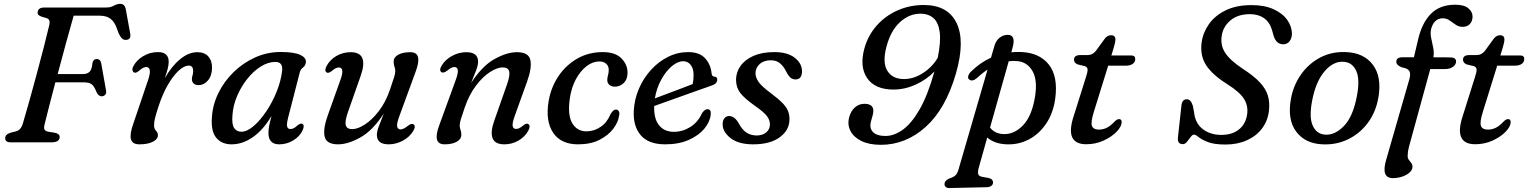

<svg xmlns="http://www.w3.org/2000/svg" viewBox="-20 -739 7935 997"><path d="M175.5 -675Q177 -700 210.5 -700H530Q555 -700 571.2 -709.5Q587.5 -719 604.5 -719Q627.5 -719 633 -692L656 -565Q662 -534.5 636.5 -532Q622.5 -530.5 613.5 -539.2Q604.5 -548 595.5 -567.5L586.5 -592Q575.5 -624 554.8 -640.8Q534 -657.5 498 -657.5H362.5Q345.5 -598 323.2 -517Q301 -436 279.5 -354.5H412Q432.5 -354.5 444.8 -366Q457 -377.5 460 -411.5Q464.5 -432.5 481 -432.5Q502.5 -432.5 506 -408L530.5 -270Q533.5 -254.5 526.2 -246.8Q519 -239 508.5 -239Q491 -238.5 480.5 -262Q470 -290 456.8 -300.8Q443.5 -311.5 415 -311.5H267.5Q250 -244.5 235.2 -187.2Q220.5 -130 212 -95Q207 -77 210.5 -67.5Q214 -58 234 -54.5L260.5 -50.5Q290 -45.5 290 -27.5Q290 -15.5 280.2 -7.8Q270.5 0 248.5 0H35Q6 0 7 -23.5Q8 -43 40.5 -51.5L61.5 -56.5Q88.5 -63 98.5 -97Q114.5 -150 133.8 -219.8Q153 -289.5 172.8 -362.5Q192.5 -435.5 209 -500Q225.5 -564.5 235.5 -607.5Q239.5 -625 235.8 -633.5Q232 -642 220 -645.5L199 -651.5Q187 -655.5 180.8 -660.5Q174.5 -665.5 175.5 -675Z M677.5 -362Q671 -364.5 668.2 -372.5Q665.5 -380.5 671.5 -393Q686.5 -424.5 722 -446.5Q757.5 -468.5 800.5 -468.5Q856 -468.5 856 -418Q856 -401 850 -378.8Q844 -356.5 835.5 -332.5Q871 -395 915.2 -431.5Q959.5 -468 1005 -468Q1042 -468 1061.8 -445.8Q1081.5 -423.5 1081 -387Q1080.5 -345.5 1059.8 -321.2Q1039 -297 1011.5 -297Q993 -297 984.8 -306.2Q976.5 -315.5 976.5 -327Q976.5 -337.5 979.8 -347.8Q983 -358 983 -370.5Q983 -398.5 960 -398.5Q937 -398.5 908.5 -372.8Q880 -347 852 -299Q824 -251 802.5 -184.5Q790.5 -148 785.2 -126.5Q780 -105 780 -88Q780 -70 790 -60.2Q800 -50.5 800 -36.5Q800 -16.5 773.8 -3Q747.5 10.5 704 10.5Q666.5 10.5 659.8 -16.5Q653 -43.5 672.5 -97.5L746.5 -316Q760.5 -355.5 758 -373.2Q755.5 -391 739.5 -391Q724 -391 703 -372.5Q687 -358.5 677.5 -362Z M1476 -127.5Q1468 -96 1471 -82.5Q1474 -69 1488 -69Q1497 -69 1505.5 -73.5Q1514 -78 1525 -88Q1541 -100.5 1550 -96Q1563.5 -88.5 1551 -61.5Q1536 -30 1502.5 -9.8Q1469 10.5 1430 10.5Q1374 10.5 1374 -48.5Q1374 -64 1377.2 -83.2Q1380.5 -102.5 1390 -137Q1347 -64.5 1293.2 -27Q1239.5 10.5 1182.5 10.5Q1131.5 10.5 1103 -23.5Q1074.5 -57.5 1080.5 -131.5Q1084.5 -195.5 1114 -255.8Q1143.5 -316 1192.5 -364Q1241.5 -412 1304.2 -440.5Q1367 -469 1437.5 -469Q1506.5 -469 1538.2 -454.5Q1570 -440 1568.5 -416.5Q1566.5 -398 1553.8 -389Q1541 -380 1536.5 -362.5ZM1187 -141Q1183 -93 1196 -74Q1209 -55 1233 -55Q1262.5 -55 1296.8 -84.2Q1331 -113.5 1362.8 -160.8Q1394.5 -208 1416.8 -263.5Q1439 -319 1445 -371.5Q1450 -417.5 1410 -417.5Q1372.5 -417.5 1334.5 -393.8Q1296.5 -370 1264.5 -330Q1232.5 -290 1211.5 -241Q1190.5 -192 1187 -141Z M2126 -94Q2141.5 -85.5 2126 -59Q2107 -27.5 2071.8 -8.5Q2036.5 10.5 1998 10.5Q1937 10.5 1937 -38.5Q1937 -57 1946.8 -82.5Q1956.5 -108 1973 -149.5Q1915.5 -61 1851.2 -25.2Q1787 10.5 1735.5 10.5Q1674 10.5 1665.5 -31Q1657 -72.5 1683.5 -144L1747 -322Q1760 -358 1757.2 -373.2Q1754.5 -388.5 1740 -388.5Q1731.5 -388.5 1723 -384.5Q1714.5 -380.5 1702.5 -370Q1686 -357 1676.5 -362.5Q1662.5 -371 1676.5 -397.5Q1694 -429.5 1727.5 -448.8Q1761 -468 1801 -468Q1849.5 -468 1861.8 -436Q1874 -404 1852.5 -344L1787.5 -159Q1770 -109.5 1775.5 -89Q1781 -68.5 1809 -68.5Q1837.5 -68.5 1875 -92.8Q1912.5 -117 1948 -163.2Q1983.5 -209.5 2006 -276.5Q2021.5 -321 2027 -339.8Q2032.5 -358.5 2032.5 -369.5Q2032.5 -382 2028.2 -393.2Q2024 -404.5 2024 -418.5Q2024 -441.5 2047.8 -454.8Q2071.5 -468 2111 -468Q2177 -468 2137.5 -364.5L2054.5 -138Q2039.5 -98 2042.2 -82.5Q2045 -67 2060.5 -67Q2075 -67 2098.5 -86Q2116 -99.5 2126 -94Z M2273.5 -363.5Q2258 -372.5 2273.5 -398.5Q2292.5 -430 2327.8 -449Q2363 -468 2401.5 -468Q2462.5 -468 2462.5 -419Q2462.5 -400.5 2453 -375.2Q2443.5 -350 2426.5 -308.5Q2484 -397 2548.2 -432.5Q2612.5 -468 2664 -468Q2726 -468 2734.2 -426.5Q2742.5 -385 2716.5 -314L2652.5 -136Q2639.5 -100 2642.2 -84.8Q2645 -69.5 2660 -69.5Q2668 -69.5 2676.5 -73.5Q2685 -77.5 2697 -87.5Q2713.5 -101 2723 -95Q2737 -86.5 2723 -60Q2706 -28.5 2672.2 -9Q2638.5 10.5 2599 10.5Q2550 10.5 2537.8 -21.5Q2525.5 -53.5 2547 -113.5L2612 -298.5Q2629.5 -348 2624 -368.5Q2618.5 -389 2590.5 -389Q2562 -389 2524.5 -365Q2487 -341 2451.8 -294.5Q2416.5 -248 2393.5 -181.5Q2378 -136.5 2372.5 -118Q2367 -99.5 2367 -88Q2367 -76 2371.2 -64.8Q2375.5 -53.5 2375.5 -39Q2375.5 -16.5 2351.8 -3Q2328 10.5 2288.5 10.5Q2222.5 10.5 2262.5 -93L2345 -319.5Q2360 -359.5 2357.2 -375.2Q2354.5 -391 2339.5 -391Q2324.5 -391 2301.5 -371.5Q2283.5 -358.5 2273.5 -363.5Z M3092 -420Q3058 -420 3026 -395.5Q2994 -371 2970.5 -327.8Q2947 -284.5 2939 -228Q2926.5 -141.5 2951.5 -99.2Q2976.5 -57 3025.5 -57Q3065 -57 3099 -80.2Q3133 -103.5 3150 -146Q3157 -157 3163.5 -163.5Q3170 -170 3179 -170Q3188 -170 3193.2 -161.5Q3198.5 -153 3194.5 -137Q3190 -104 3164.2 -70Q3138.5 -36 3092.8 -12.8Q3047 10.5 2981.5 10.5Q2892.5 10.5 2852 -50.2Q2811.5 -111 2829 -214.5Q2841 -285 2879.5 -342.8Q2918 -400.5 2977.2 -434.5Q3036.5 -468.5 3110.5 -468.5Q3175.5 -468.5 3207.8 -435Q3240 -401.5 3238.5 -358.5Q3238 -325.5 3218.2 -307.2Q3198.5 -289 3173.5 -289Q3154.5 -289 3143.8 -298.8Q3133 -308.5 3133.5 -324Q3133.5 -335.5 3137.2 -348.5Q3141 -361.5 3141 -375Q3141.5 -395 3128.2 -407.5Q3115 -420 3092 -420Z M3670.5 -144Q3667 -107 3638 -71.5Q3609 -36 3557.2 -12.8Q3505.5 10.5 3434 10.5Q3348.5 10.5 3307.8 -36.2Q3267 -83 3271 -163Q3274 -223.5 3297.8 -278.5Q3321.5 -333.5 3360.5 -376.2Q3399.5 -419 3449 -443.8Q3498.5 -468.5 3554 -468.5Q3611.5 -468.5 3641 -436.8Q3670.5 -405 3675 -358.5Q3677 -341.5 3689 -341Q3704.5 -341 3704.5 -325Q3704.5 -315.5 3697.5 -307.5Q3690.5 -299.5 3672 -293.5Q3645.5 -284.5 3607.2 -270.8Q3569 -257 3526.8 -242Q3484.5 -227 3445 -212.8Q3405.5 -198.5 3377 -188.5Q3375 -121 3402.8 -87.8Q3430.5 -54.5 3479 -54.5Q3524.5 -54.5 3564.5 -79.5Q3604.5 -104.5 3625.5 -151.5Q3639.5 -172 3654 -172Q3674 -171.5 3670.5 -144ZM3527.5 -421Q3499 -421 3468.2 -395Q3437.5 -369 3413.5 -325.2Q3389.5 -281.5 3380.5 -228Q3408.5 -238.5 3443.5 -251.8Q3478.5 -265 3513.8 -278.2Q3549 -291.5 3577 -302.5Q3581.5 -322 3581.5 -351Q3581.5 -382.5 3566.8 -401.8Q3552 -421 3527.5 -421Z M3909 -35.5Q3940 -35.5 3959 -51.8Q3978 -68 3978 -93Q3978 -115 3963 -135.5Q3948 -156 3899.5 -190Q3845 -228.5 3823.8 -256.5Q3802.5 -284.5 3802 -324.5Q3802 -363.5 3825 -396.2Q3848 -429 3892.5 -448.8Q3937 -468.5 4000.5 -468.5Q4069.5 -468.5 4107 -439Q4144.5 -409.5 4144.5 -369.5Q4144.5 -326.5 4110.5 -326.5Q4096.5 -326.5 4085.5 -335.2Q4074.5 -344 4063 -366.5Q4049 -395 4030 -410.5Q4011 -426 3983 -426Q3946 -426 3924.5 -406.2Q3903 -386.5 3903 -358Q3903.5 -336.5 3918.8 -314Q3934 -291.5 3981 -256.5Q4020 -227.5 4041.5 -205.8Q4063 -184 4071.2 -164.2Q4079.5 -144.5 4079.5 -120.5Q4080 -64 4029.8 -26.8Q3979.5 10.5 3891.5 10.5Q3814.5 10.5 3773.2 -22.2Q3732 -55 3732.5 -94Q3732.5 -114 3741.8 -125.2Q3751 -136.5 3766 -136.5Q3795.5 -136.5 3817.5 -96Q3835.5 -63 3858.2 -49.2Q3881 -35.5 3909 -35.5Z M4554 13Q4493 13 4452.8 -7Q4412.5 -27 4396 -59.5Q4379.5 -92 4389.5 -130Q4398.5 -163.5 4419.8 -181.8Q4441 -200 4469 -200Q4528 -200 4511.5 -140L4503 -109.5Q4493 -73.5 4513.2 -53.2Q4533.5 -33 4578.5 -33Q4622 -33 4667.2 -65Q4712.5 -97 4754.5 -169.5Q4796.5 -242 4831 -363.5L4832 -367.5Q4791.5 -325.5 4735.2 -299.8Q4679 -274 4619.5 -274Q4524 -274 4483.2 -332.8Q4442.5 -391.5 4468.5 -487.5Q4487.5 -555.5 4532.5 -606.2Q4577.5 -657 4640.8 -685Q4704 -713 4777 -713Q4901.5 -713 4947 -619.8Q4992.5 -526.5 4944 -357.5Q4890.5 -173 4786.8 -80Q4683 13 4554 13ZM4583.5 -498Q4561 -414 4587.8 -371.2Q4614.5 -328.5 4674.5 -328.5Q4724.5 -328.5 4773.2 -360Q4822 -391.5 4849.5 -439.5Q4866.5 -523.5 4859.5 -573.5Q4852.5 -623.5 4826.2 -645.8Q4800 -668 4760 -668Q4701.5 -668 4653.5 -624.2Q4605.5 -580.5 4583.5 -498Z M5050 -331.5Q5040 -323 5029.8 -321.5Q5019.5 -320 5012.5 -326.5Q5004.5 -333 5008 -345Q5011.5 -357 5023.5 -368.5Q5070.5 -414.5 5126 -439.5L5143.5 -500Q5152 -529 5171 -543.5Q5190 -558 5213 -558Q5256.5 -558 5238 -491.5L5231.5 -467.5Q5256 -470 5281.5 -469Q5377 -465.5 5426 -404Q5475 -342.5 5459.5 -226.5Q5449 -151.5 5412.5 -97.2Q5376 -43 5322.5 -15Q5269 13 5207.5 10.5Q5143.5 8 5106.5 -25L5062.5 131.5Q5057 150.5 5059.2 163.2Q5061.5 176 5081.5 179.5L5112.5 185Q5126 188 5131.2 194Q5136.5 200 5136.5 207.5Q5137 218.5 5128.2 225.5Q5119.5 232.5 5106 233L4909.5 237.5Q4899 238 4891.8 232.5Q4884.5 227 4884.5 216.5Q4884.5 199.5 4908.5 188Q4932 181 4941.8 171Q4951.5 161 4957 142L5108 -377.5Q5079 -358.5 5050 -331.5ZM5187.5 -43Q5244.5 -39 5291.8 -87.8Q5339 -136.5 5355 -240Q5368 -324.5 5341.2 -370.5Q5314.5 -416.5 5264 -421.5Q5241 -424 5218 -421L5121 -76.5Q5145 -45.5 5187.5 -43Z M5613.5 -395.5 5576 -404.5Q5557 -412.5 5557 -429Q5557 -453 5589.5 -453H5628Q5652.5 -453 5670 -474L5717 -538.5Q5730.5 -556 5749.5 -556Q5772 -556 5772 -534Q5772 -519.5 5763 -490.5L5751 -451H5854.5Q5875 -451 5875 -432.5Q5875 -416.5 5861.8 -407.2Q5848.5 -398 5826.5 -398H5734.5L5660 -158Q5642.5 -102.5 5650.5 -84.2Q5658.5 -66 5685.5 -66Q5708.5 -66 5727.8 -75.8Q5747 -85.5 5768 -108Q5780.5 -120.5 5790.5 -120.5Q5805.5 -120.5 5804.5 -103.5Q5803.5 -81 5777.8 -54.5Q5752 -28 5710.5 -9Q5669 10 5620.5 10Q5507.5 10 5555 -135L5619.5 -340Q5628.5 -367 5627.5 -378.8Q5626.5 -390.5 5613.5 -395.5Z M6343.5 11.5Q6285 11.5 6252.5 -1.2Q6220 -14 6204.2 -27Q6188.5 -40 6180 -40Q6172 -40 6163 -27.8Q6154 -15.5 6143.8 -3Q6133.5 9.5 6122.5 9.5Q6093.5 9.5 6096.5 -23.5L6114.5 -188Q6117 -223.5 6143 -223.5Q6163.5 -223.5 6174 -190L6180.5 -155.5Q6186.5 -98.5 6225.8 -68.5Q6265 -38.5 6322 -38.5Q6377.5 -38.5 6412.5 -66Q6447.5 -93.5 6455.5 -142Q6463 -186.5 6440.8 -223.8Q6418.5 -261 6350.5 -303.5Q6276 -350.5 6243.5 -399.8Q6211 -449 6219.5 -517Q6226 -568 6257 -612.8Q6288 -657.5 6343.8 -685Q6399.5 -712.5 6479 -712.5Q6547 -712.5 6594 -690.8Q6641 -669 6665 -634.5Q6689 -600 6688.5 -562Q6688 -540 6676 -524.5Q6664 -509 6643.5 -509Q6608.5 -509 6594.5 -550L6586 -580Q6574.5 -622 6544.8 -643.8Q6515 -665.5 6471.5 -665.5Q6407.5 -665.5 6369 -632.8Q6330.5 -600 6324 -553Q6316.5 -504 6341.8 -465Q6367 -426 6433 -382Q6490.5 -345 6521.8 -311.5Q6553 -278 6563.5 -243Q6574 -208 6569.5 -166Q6564 -113 6534.2 -73Q6504.5 -33 6455.2 -10.8Q6406 11.5 6343.5 11.5Z M6970 -468.5Q7063 -464.5 7109.2 -402.2Q7155.5 -340 7138 -235Q7125 -157.5 7082.8 -101Q7040.5 -44.5 6979.2 -15.2Q6918 14 6847 10.5Q6757.5 6.5 6711 -55.2Q6664.5 -117 6683 -223.5Q6695.5 -294.5 6735 -351.2Q6774.5 -408 6835 -440Q6895.5 -472 6970 -468.5ZM6859.5 -40Q6911 -35.5 6958.5 -84.5Q7006 -133.5 7026 -240.5Q7042.5 -326 7022.8 -370.2Q7003 -414.5 6959 -418Q6904.5 -423 6858.2 -368.8Q6812 -314.5 6793.5 -216Q6777 -130.5 6796.5 -87Q6816 -43.5 6859.5 -40Z M7230.5 -418Q7230.5 -441.5 7262.5 -441.5H7322L7343.5 -532.5Q7363.5 -620 7410.2 -667.2Q7457 -714.5 7536.5 -714.5Q7583 -714.5 7604.8 -696Q7626.5 -677.5 7626.5 -653.5Q7626.5 -629 7612.5 -614.2Q7598.5 -599.5 7575.5 -599.5Q7555 -599.5 7538.8 -610.8Q7522.5 -622 7507 -633Q7491.5 -644 7472 -644Q7448 -644 7432.5 -628.5Q7417 -613 7411 -586Q7406.5 -565.5 7411.8 -541.2Q7417 -517 7422.2 -491.2Q7427.5 -465.5 7423 -441.5L7509.5 -441Q7541 -441 7541 -420Q7541 -403.5 7524.8 -392Q7508.5 -380.5 7485.5 -380.5H7407L7296 24.5Q7289.5 50 7289.5 70.5Q7289.5 83 7295.8 91.2Q7302 99.5 7308.2 107.2Q7314.5 115 7314.5 127Q7314.5 143 7299.8 156.5Q7285 170 7261.8 178Q7238.5 186 7213 186Q7150.5 186 7177.5 92.5L7298.5 -328Q7306.5 -356.5 7298 -370.5Q7289.5 -384.5 7258 -389.5Q7230.5 -401.5 7230.5 -418Z M7633.5 -395.5 7596 -404.5Q7577 -412.5 7577 -429Q7577 -453 7609.5 -453H7648Q7672.5 -453 7690 -474L7737 -538.5Q7750.5 -556 7769.5 -556Q7792 -556 7792 -534Q7792 -519.5 7783 -490.5L7771 -451H7874.5Q7895 -451 7895 -432.5Q7895 -416.5 7881.8 -407.2Q7868.5 -398 7846.5 -398H7754.5L7680 -158Q7662.5 -102.5 7670.5 -84.2Q7678.5 -66 7705.5 -66Q7728.5 -66 7747.8 -75.8Q7767 -85.5 7788 -108Q7800.5 -120.5 7810.5 -120.5Q7825.5 -120.5 7824.5 -103.5Q7823.5 -81 7797.8 -54.5Q7772 -28 7730.5 -9Q7689 10 7640.5 10Q7527.5 10 7575 -135L7639.5 -340Q7648.5 -367 7647.5 -378.8Q7646.5 -390.5 7633.5 -395.5Z"/></svg>

Font: Fraunces 9pt Soft
Style: Italic
Weight: 400
Italic angle: -16°
Version: Version 1.000;[0bf87f6ff]